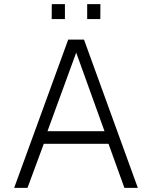

<svg xmlns="http://www.w3.org/2000/svg" viewBox="-20 -916 741 936"><path d="M49 0 312.5 -723H389.5L652 0H586.5L509 -215H193.5L114 0ZM211.5 -276.5H489.5L351.5 -659.5ZM405 -823V-896H469.5L469 -823ZM232 -823 232.5 -896H296.5V-823Z"/></svg>

Font: Public Sans ExtraLight
Style: Regular
Weight: 250
Designer: The Public Sans Project Authors: Dan O. Williams and USWDS (Libre Franklin designed by Pablo Impallari and Rodrigo Fuenz
Version: Version 1.007